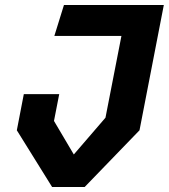

<svg xmlns="http://www.w3.org/2000/svg" viewBox="-20 -750 677 770"><path d="M189 0H319.5L539.5 -227.5L637 -730H236.5L198 -606H467L403 -278L276 -130.5L196.5 -265L217.5 -372.5H75.5L47.5 -227.5Z"/></svg>

Font: Monaspace Krypton
Style: Bold Italic
Weight: 700
Italic angle: -11°
Designer: Riley Cran & the Lettermatic Team
Foundry: Lettermatic
Version: Version 1.101 (Monaspace Krypton)